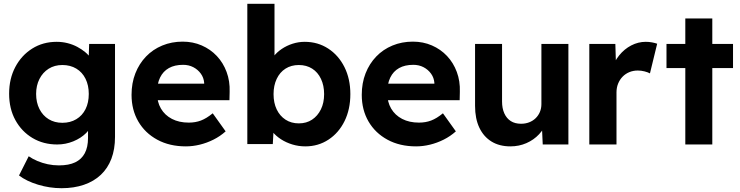

<svg xmlns="http://www.w3.org/2000/svg" viewBox="-20 -760 3895 1010"><path d="M80 163 131 62Q151 76 177 87Q203 98 231.5 104Q260 110 290 110Q342 110 375.5 94Q409 78 426 46Q443 14 443 -34V-126L467 -121Q461 -88 433.5 -60.5Q406 -33 365.5 -16.5Q325 0 281 0Q208 0 151 -34Q94 -68 61 -128Q28 -188 28 -267Q28 -346 60.5 -407.5Q93 -469 149.5 -504.5Q206 -540 278 -540Q308 -540 335.5 -533Q363 -526 386.5 -513.5Q410 -501 428.5 -485.5Q447 -470 459 -452Q471 -434 474 -416L445 -408L449 -529H585V-40Q585 25 566 75Q547 125 510.5 159.5Q474 194 421.5 212Q369 230 304 230Q241 230 180 211.5Q119 193 80 163ZM447 -266Q447 -311 430 -345.5Q413 -380 381.5 -399Q350 -418 308 -418Q267 -418 236 -398.5Q205 -379 187.5 -344.5Q170 -310 170 -266Q170 -221 187.5 -186.5Q205 -152 236 -133Q267 -114 308 -114Q350 -114 381.5 -133Q413 -152 430 -186Q447 -220 447 -266Z M672 -261Q672 -323 692 -374Q712 -425 748 -462.5Q784 -500 833.5 -520.5Q883 -541 941 -541Q995 -541 1041 -521Q1087 -501 1120.5 -465.5Q1154 -430 1172 -381.5Q1190 -333 1188 -277L1187 -233H762L739 -320H1070L1054 -302V-324Q1052 -351 1036.5 -372.5Q1021 -394 997 -406.5Q973 -419 943 -419Q899 -419 868.5 -402Q838 -385 822 -352Q806 -319 806 -272Q806 -224 826.5 -189Q847 -154 884.5 -134.5Q922 -115 973 -115Q1008 -115 1037 -126Q1066 -137 1099 -164L1167 -69Q1138 -43 1103 -25.5Q1068 -8 1031 1Q994 10 958 10Q872 10 807.5 -25Q743 -60 707.5 -121Q672 -182 672 -261Z M1390 -114 1422 -126 1415 -2H1281V-740H1424V-405L1396 -416Q1402 -440 1419 -462.5Q1436 -485 1462 -502.5Q1488 -520 1519 -530Q1550 -540 1583 -540Q1652 -540 1706.5 -504.5Q1761 -469 1792 -407Q1823 -345 1823 -265Q1823 -185 1792.5 -123Q1762 -61 1708 -25.5Q1654 10 1586 10Q1551 10 1518 0Q1485 -10 1458 -27.5Q1431 -45 1413 -67.5Q1395 -90 1390 -114ZM1685 -265Q1685 -310 1668.5 -345Q1652 -380 1622 -399Q1592 -418 1552 -418Q1512 -418 1482 -399Q1452 -380 1435.5 -345Q1419 -310 1419 -265Q1419 -219 1435.5 -184.5Q1452 -150 1482 -130.5Q1512 -111 1552 -111Q1592 -111 1621.5 -130.5Q1651 -150 1668 -184.5Q1685 -219 1685 -265Z M1883 -261Q1883 -323 1903 -374Q1923 -425 1959 -462.5Q1995 -500 2044.5 -520.5Q2094 -541 2152 -541Q2206 -541 2252 -521Q2298 -501 2331.5 -465.5Q2365 -430 2383 -381.5Q2401 -333 2399 -277L2398 -233H1973L1950 -320H2281L2265 -302V-324Q2263 -351 2247.5 -372.5Q2232 -394 2208 -406.5Q2184 -419 2154 -419Q2110 -419 2079.5 -402Q2049 -385 2033 -352Q2017 -319 2017 -272Q2017 -224 2037.5 -189Q2058 -154 2095.5 -134.5Q2133 -115 2184 -115Q2219 -115 2248 -126Q2277 -137 2310 -164L2378 -69Q2349 -43 2314 -25.5Q2279 -8 2242 1Q2205 10 2169 10Q2083 10 2018.5 -25Q1954 -60 1918.5 -121Q1883 -182 1883 -261Z M2479 -203V-529H2621V-226Q2621 -190 2633 -163.5Q2645 -137 2667 -123Q2689 -109 2721 -109Q2744 -109 2763.5 -116.5Q2783 -124 2797.5 -138Q2812 -152 2820 -171Q2828 -190 2828 -212V-529H2970V0H2835L2830 -109L2856 -121Q2844 -84 2816 -54Q2788 -24 2749 -7Q2710 10 2665 10Q2607 10 2565.5 -15.5Q2524 -41 2501.5 -88.5Q2479 -136 2479 -203Z M3080 0V-529H3217L3222 -359L3198 -394Q3210 -435 3237 -468.5Q3264 -502 3300.5 -521Q3337 -540 3377 -540Q3394 -540 3410 -537Q3426 -534 3437 -530L3399 -374Q3388 -380 3370.5 -384.5Q3353 -389 3335 -389Q3311 -389 3290.5 -380.5Q3270 -372 3255 -356.5Q3240 -341 3231.5 -320Q3223 -299 3223 -274V0Z M3585 0V-402H3486V-529H3585V-663H3727V-529H3836V-402H3727V0Z"/></svg>

Font: Our Lexend SemiBold
Style: Regular
Weight: 600
Designer: Bonnie Shaver-Troup, Thomas Jockin
Foundry: Lexend
Version: Version 1.007